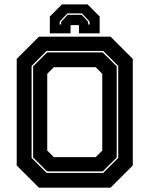

<svg xmlns="http://www.w3.org/2000/svg" viewBox="-20 -870 693 890"><path d="M160.5 0 57.5 -103V-597L160.5 -700H492.5L595.5 -597V-103L492.5 0ZM229.5 -141.5H423.5L454 -172V-528L423.5 -558.5H229.5L199 -528V-172ZM196 -68.5H458.5L528 -138V-564.5L458.5 -634H196L126.5 -564.5V-138ZM198.5 -75.5 133.5 -140V-562.5L198.5 -627H456L521 -562.5V-140L456 -75.5ZM386 -849.5 442 -793.5V-715.5H346V-753.5H307V-715.5H211V-793.5L267 -849.5ZM360 -808H292L256.5 -769.5V-756.5H263.5V-768.5L293.5 -801.5H358.5L388.5 -768.5V-756.5H395.5V-769.5Z"/></svg>

Font: Tourney ExtraBold
Style: Regular
Weight: 800
Designer: Tyler Finck
Foundry: Etcetera Type Co
Version: Version 1.015